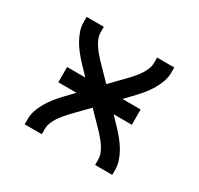

<svg xmlns="http://www.w3.org/2000/svg" viewBox="-117 -662 834 805"><g transform="rotate(30 300.0 -260.0)"><path d="M88 0V-26Q88 -48 95.5 -69Q103 -90 114 -109Q125 -128 139 -145.5Q153 -163 168 -179L210 -223H122V-297H210L168 -341Q153 -357 139 -374.5Q125 -392 114 -411Q103 -430 95.5 -451Q88 -472 88 -494V-520H171V-494Q171 -479 176.5 -465Q182 -451 190 -438.5Q198 -426 207.5 -414.5Q217 -403 227 -392L300 -317L373 -392Q383 -403 392.5 -414.5Q402 -426 410 -438.5Q418 -451 423.5 -465Q429 -479 429 -494V-520H512V-494Q512 -472 504.5 -451Q497 -430 486 -411Q475 -392 461 -374.5Q447 -357 432 -341L390 -297H478V-223H390L432 -179Q447 -163 461 -145.5Q475 -128 486 -109Q497 -90 504.5 -69Q512 -48 512 -26V0H429V-26Q429 -41 423.5 -55Q418 -69 410 -81.5Q402 -94 392.5 -105.5Q383 -117 373 -128L300 -203L227 -128Q217 -117 207.5 -105.5Q198 -94 190 -81.5Q182 -69 176.5 -55Q171 -41 171 -26V0Z"/></g></svg>

Font: Bmono
Style: Regular
Weight: 400
Monospace: yes
Designer: Belleve Invis
Foundry: Belleve Invis
Version: Version 11.2.2; ttfautohint (v1.8.2)